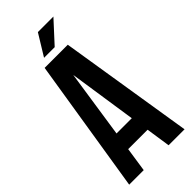

<svg xmlns="http://www.w3.org/2000/svg" viewBox="-268 -896 944 944"><g transform="rotate(-45 203.5 -424.0)"><path d="M396 0H285L266 -127H131L112 0H11L123 -700H284ZM145 -222H251L198 -576ZM332 -848 230 -737H156L224 -848Z"/></g></svg>

Font: SVN-Bebas Neue
Style: Bold
Weight: 700
Designer: Ryoichi Tsunekawa
Foundry: Ryoichi Tsunekawa
Version: Version 1.300; ttfautohint (v1.7.9-c794)